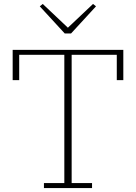

<svg xmlns="http://www.w3.org/2000/svg" viewBox="-20 -950 687 970"><path d="M202 -25H305V-673H77V-545H44V-698H603V-545H570V-673H342V-25H445V0H202ZM181 -918 196 -930 323 -810 450 -930 465 -918 339 -781H307Z"/></svg>

Font: IBM Plex Serif ExtraLight
Style: Regular
Weight: 200
Designer: Mike Abbink, Paul van der Laan, Pieter van Rosmalen
Foundry: Bold Monday
Version: Version 2.5